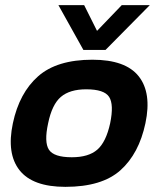

<svg xmlns="http://www.w3.org/2000/svg" viewBox="-20 -716 629 746"><path d="M304 -522 207 -696H307L357 -596L453 -696H562L390 -522ZM234 10Q107 10 56 -54.5Q5 -119 30 -237Q55 -355 128 -419.5Q201 -484 339 -484Q468 -484 519 -419.5Q570 -355 545 -237Q520 -119 448 -54.5Q376 10 234 10ZM259 -105Q324 -105 358 -134.5Q392 -164 408 -237Q423 -310 404 -339.5Q385 -369 315 -369Q251 -369 216.5 -339.5Q182 -310 167 -237Q151 -164 170 -134.5Q189 -105 259 -105Z"/></svg>

Font: Kanit Medium
Style: Italic
Weight: 500
Italic angle: -12°
Designer: Katatrad Team
Foundry: CadsonDemak
Version: Version 2.000; ttfautohint (v1.8.3)